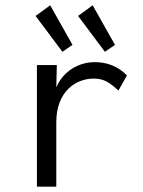

<svg xmlns="http://www.w3.org/2000/svg" viewBox="-20 -702 540 723"><path d="M215 -507 253 -533 169 -682 114 -642ZM375 -507 413 -533 329 -682 274 -642ZM119 1H192V-242C192 -357 265 -406 332 -406C366 -406 387 -397 426 -361L458 -418C426 -451 385 -468 337 -468C276 -468 218 -434 192 -373L194 -457H119Z"/></svg>

Font: Inconsolata Thin
Style: Regular
Weight: 100
Monospace: yes
Designer: Raph Levien, Cyreal, Brenton Simpson
Foundry: Raph Levien, Cyreal, Google
Version: Version 3.100